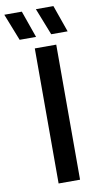

<svg xmlns="http://www.w3.org/2000/svg" viewBox="-171 -992 527 1036"><g transform="rotate(-10 92.5 -474.0)"><path d="M62.5 0V-740H180V0ZM163 -800 105 -947.5H201L253 -800ZM-10 -800 -68 -947.5H28L80 -800Z"/></g></svg>

Font: Encode Sans Condensed SemiBold
Style: Regular
Weight: 600
Width: 3
Designer: Multiple Designers
Foundry: Impallari Type
Version: Version 3.000; ttfautohint (v1.8.3) -l 8 -r 50 -G 200 -x 14 